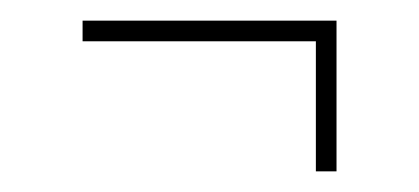

<svg xmlns="http://www.w3.org/2000/svg" viewBox="-20 -475 406 186"><path d="M286 -309V-435H60V-455H306V-309Z"/></svg>

Font: Big Shoulders Stencil Display Thin
Style: Regular
Weight: 100
Designer: Patric King
Foundry: XO Type Co
Version: Version 1.000